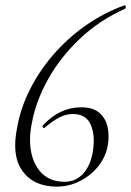

<svg xmlns="http://www.w3.org/2000/svg" viewBox="-20 -681 488 714"><path d="M191 13Q106 13 64 -44.5Q22 -102 44 -208Q56 -277 90 -345.5Q124 -414 176 -475Q228 -536 295.5 -584Q363 -632 442 -661Q446 -662 447.5 -656.5Q449 -651 446 -649Q348 -605 275 -535Q202 -465 157.5 -384Q113 -303 99 -226Q86 -165 96 -115Q106 -65 137.5 -35Q169 -5 220 -5Q261 -5 288.5 -34.5Q316 -64 325 -116Q335 -175 318 -216Q301 -257 251 -257Q226 -257 202 -245Q178 -233 146 -206Q144 -203 140.5 -206.5Q137 -210 138 -213Q201 -282 282 -282Q326 -282 349.5 -261.5Q373 -241 380 -209Q387 -177 381 -142Q374 -99 346.5 -64Q319 -29 278 -8Q237 13 191 13Z"/></svg>

Font: Cormorant Garamond Light
Style: Italic
Weight: 300
Italic angle: -10°
Designer: Christian Thalmann (Catharsis Fonts)
Foundry: Catharsis Fonts
Version: Version 4.001